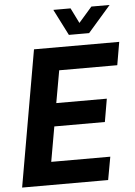

<svg xmlns="http://www.w3.org/2000/svg" viewBox="-59 -921 681 965"><g transform="rotate(-5 281.5 -438.0)"><path d="M13 0 133 -687H563L543 -571H250L221 -408H476L456 -292H201L170 -116H468L447 0ZM531 -876 416 -744H314L247 -876H334L389 -765L343 -766L439 -876Z"/></g></svg>

Font: Archivo Condensed
Style: Bold Italic
Weight: 700
Width: 3
Italic angle: -10°
Designer: Hector Gatti
Foundry: Omnibus-Type
Version: Version 2.001